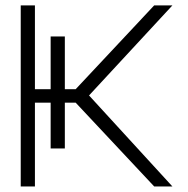

<svg xmlns="http://www.w3.org/2000/svg" viewBox="-20 -670 674 690"><path d="M162 -539H213V-349.5H252L534 -650.5H599.5L300 -327L599.5 0H534L252 -301H213V-136.5H162V-301H105.5V0H54.5V-650.5H105.5V-349.5H162Z"/></svg>

Font: Overused Grotesk Light
Style: Regular
Weight: 300
Version: Version 0.004